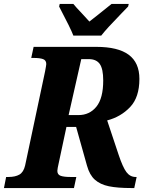

<svg xmlns="http://www.w3.org/2000/svg" viewBox="-42 -951 725 971"><path d="M-11 -56H1Q35 -56 56 -68Q77 -80 85 -114L186 -590Q192 -622 192 -627Q192 -646 176 -652Q160 -658 128 -658H116L128 -714H445Q555 -714 609 -674Q663 -634 663 -552Q663 -459 616 -409.5Q569 -360 500 -342L558 -168Q579 -105 597.5 -80.5Q616 -56 644 -56H649L637 0H623Q552 0 508.5 -9Q465 -18 438 -42Q411 -66 398 -113L343 -309H294L256 -131Q248 -96 248 -87Q248 -68 264.5 -62Q281 -56 314 -56H344L332 0H-22ZM355 -369Q411 -369 445.5 -411.5Q480 -454 480 -544Q480 -603 462.5 -627.5Q445 -652 407 -652H369L305 -369ZM257 -918 260 -931H329Q339 -918 378 -877L410 -842Q439 -864 522 -931H609L606 -918Q597 -908 574 -885Q496 -805 470 -771H329Q316 -806 257 -918Z"/></svg>

Font: Noto Serif NarrowExtraBold
Style: Italic
Weight: 800
Width: 4
Italic angle: -12°
Designer: Monotype Design Team
Foundry: Monotype Imaging Inc.
Version: Version 1.001